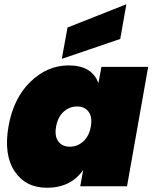

<svg xmlns="http://www.w3.org/2000/svg" viewBox="-20 -880 720 907"><path d="M304 -571Q415 -571 445 -487L459 -564H680L580 0H359L373 -77Q314 7 202 7Q101 7 49 -71Q-3 -149 20 -282Q43 -415 123 -493Q203 -571 304 -571ZM373.5 -212Q401 -237 409 -282Q417 -327 398.5 -352Q380 -377 344 -377Q308 -377 280.5 -352Q253 -327 245 -282Q237 -237 255.5 -212Q274 -187 310 -187Q346 -187 373.5 -212ZM299 -750 577 -860 548 -696 272 -602Z"/></svg>

Font: Poppins Black
Style: Italic
Weight: 900
Italic angle: -10°
Designer: Ninad Kale (Devanagari), Jonny Pinhorn (Latin)
Foundry: Indian Type Foundry
Version: Version 3.200;PS 1.000;hotconv 16.6.54;makeotf.lib2.5.65590